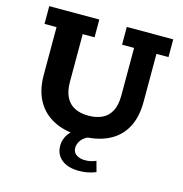

<svg xmlns="http://www.w3.org/2000/svg" viewBox="-112 -685 926 971"><g transform="rotate(15 351.5 -200.0)"><path d="M352 10Q270 10 211 -19.5Q152 -49 121 -104.5Q90 -160 90 -239V-490H27V-583H289V-490H227V-240Q227 -192 243 -160.5Q259 -129 289 -114Q319 -99 361 -99Q403 -99 433.5 -114Q464 -129 480 -160.5Q496 -192 496 -240V-490H433V-583H676V-490H613V-239Q613 -157 582 -101.5Q551 -46 492.5 -18Q434 10 352 10ZM387 183Q328 183 295.5 156Q263 129 263 85Q263 43 292 11Q321 -21 372 -37L409 0Q370 12 354.5 33Q339 54 339 75Q339 98 357 110.5Q375 123 402 123Q419 123 432 120Q445 117 460 111L475 166Q452 175 431.5 179Q411 183 387 183Z"/></g></svg>

Font: Rokkitt SemiBold
Style: Bold
Weight: 700
Version: Version 3.103